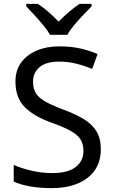

<svg xmlns="http://www.w3.org/2000/svg" viewBox="-20 -964 589 994"><path d="M502 -191Q502 -96 433 -43Q364 10 247 10Q187 10 136 1Q85 -8 51 -24V-110Q87 -94 140.5 -81Q194 -68 251 -68Q331 -68 371.5 -99Q412 -130 412 -183Q412 -218 397 -242Q382 -266 345.5 -286.5Q309 -307 244 -330Q153 -363 106.5 -411Q60 -459 60 -542Q60 -599 89 -639.5Q118 -680 169.5 -702Q221 -724 288 -724Q347 -724 396 -713Q445 -702 485 -684L457 -607Q420 -623 376.5 -634Q333 -645 286 -645Q219 -645 185 -616.5Q151 -588 151 -541Q151 -505 166 -481Q181 -457 215 -438Q249 -419 307 -397Q370 -374 413.5 -347.5Q457 -321 479.5 -284Q502 -247 502 -191ZM239 -784Q226 -807 204 -833.5Q182 -860 158 -886Q134 -912 116 -931V-944H176Q202 -927 230 -903Q258 -879 283 -852Q310 -879 338 -903Q366 -927 392 -944H454V-931Q435 -912 410.5 -886Q386 -860 363.5 -833.5Q341 -807 329 -784Z"/></svg>

Font: Noto Sans Anatolian Hieroglyphs
Style: Regular
Weight: 400
Designer: Monotype Design Team
Foundry: Monotype Imaging Inc.
Version: Version 2.001; ttfautohint (v1.8.4.7-5d5b)